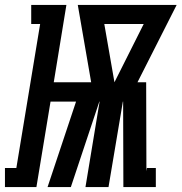

<svg xmlns="http://www.w3.org/2000/svg" viewBox="-73 -755 733 775"><path d="M-53 0V-77H-7L89 -658H53V-735H195L144 -423H295L241 -735H640L482 -423H517L518 -64L520 -77H556V0H425L424 -345H423L365 0H272L329 -345H328L213 0H119L234 -345H131L74 0ZM389 -423 507 -658H348Z"/></svg>

Font: Iosevka Curly Slab XBdExObl
Style: Regular
Weight: 800
Width: 7
Italic angle: -9°
Monospace: yes
Designer: Belleve Invis
Foundry: Belleve Invis
Version: Version 11.1.0; ttfautohint (v1.8.3)